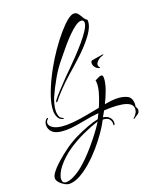

<svg xmlns="http://www.w3.org/2000/svg" viewBox="-190 -743 994 1207"><g transform="rotate(-20 307.0 -139.5)"><path d="M160 -39Q141 -45 131.5 -63Q122 -81 122 -107Q122 -154 147.5 -222Q173 -290 213 -362Q243 -416 277.5 -465.5Q312 -515 345.5 -554Q379 -593 406.5 -615.5Q434 -638 452 -638Q469 -638 479 -625Q489 -612 498 -596Q507 -580 520 -572Q521 -570 521 -567Q521 -564 521 -562Q521 -536 503.5 -505Q486 -474 458.5 -442Q431 -410 400 -380.5Q369 -351 341 -326.5Q313 -302 296 -287Q254 -250 219 -213Q184 -176 168 -154Q163 -149 162 -149Q160 -149 160 -153Q160 -159 163 -163Q178 -184 209.5 -217Q241 -250 273 -284Q284 -295 309.5 -320Q335 -345 367 -378.5Q399 -412 429 -447Q459 -482 478.5 -512.5Q498 -543 498 -561Q498 -572 492 -576Q487 -580 479 -580Q463 -580 440.5 -564Q418 -548 393.5 -523.5Q369 -499 346 -472.5Q323 -446 306.5 -425Q290 -404 283 -396Q246 -353 213.5 -296.5Q181 -240 158 -188Q152 -174 144.5 -148Q137 -122 137 -97Q137 -80 142.5 -65.5Q148 -51 164 -45Q171 -42 171 -41Q171 -40 167 -39Q163 -38 160 -39ZM586 113Q585 114 581.5 113.5Q578 113 582 109Q593 100 602 86Q611 72 611 55Q611 33 592 20.5Q573 8 541.5 3Q510 -2 474 -2Q437 -2 400.5 1.5Q364 5 336 9Q308 13 296 16Q262 22 227 28Q192 34 157 34Q126 34 100.5 27Q75 20 61 1Q49 -16 49 -37Q49 -49 54 -60Q59 -71 70 -78H72Q74 -78 75.5 -75.5Q77 -73 73 -70Q61 -61 61 -47Q61 -36 69 -26Q85 -9 111.5 -2Q138 5 171 5Q213 5 261.5 -2.5Q310 -10 358 -19.5Q406 -29 447.5 -36.5Q489 -44 517 -44Q561 -44 590.5 -30Q620 -16 620 26Q620 30 619.5 35.5Q619 41 618 47Q627 57 627 69Q627 76 623 84Q619 92 610 97Q607 98 598 104.5Q589 111 586 113ZM486 -261Q470 -266 460 -280Q450 -294 452 -310Q454 -319 458 -321Q462 -323 478 -325Q492 -327 505.5 -329.5Q519 -332 532 -334Q540 -335 540 -333Q540 -330 533 -328Q518 -324 506 -315.5Q494 -307 486 -294Q483 -288 483 -283Q483 -278 485.5 -273Q488 -268 491 -264Q494 -260 491.5 -260Q489 -260 486 -261ZM63 359Q49 359 31 349Q13 339 0 324Q-13 309 -13 295Q-13 279 3.5 257Q20 235 44 213Q68 191 92 172Q116 153 130 143Q168 116 212 94.5Q256 73 297.5 58Q339 43 367 38Q372 29 383.5 5.5Q395 -18 408 -50Q421 -82 430.5 -115Q440 -148 440 -176Q440 -181 439.5 -186.5Q439 -192 438 -196Q449 -201 460.5 -207Q472 -213 480 -213Q488 -213 491 -206Q494 -199 492 -179Q488 -146 473 -106.5Q458 -67 439 -29.5Q420 8 402 38Q429 41 443.5 56.5Q458 72 458 92Q458 105 452.5 107.5Q447 110 448 103Q451 82 438.5 66.5Q426 51 396 51Q379 85 350.5 126Q322 167 286.5 208Q251 249 212 283Q173 317 135 338Q97 359 63 359ZM48 342Q59 342 75 337Q91 332 112 320Q141 304 173 276Q205 248 235 215Q265 182 291 149.5Q317 117 335.5 91Q354 65 361 52V51Q314 66 258 91.5Q202 117 149.5 152.5Q97 188 58 236Q42 256 32 277.5Q22 299 22 315Q22 342 48 342Z"/></g></svg>

Font: The Nautigal
Style: Regular
Weight: 400
Designer: Robert E. Leuschke
Foundry: Robert E. Leuschke
Version: Version 1.100; ttfautohint (v1.8.3)